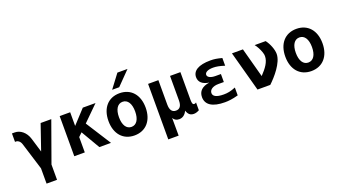

<svg xmlns="http://www.w3.org/2000/svg" viewBox="-74 -1532 4362 2457"><g transform="rotate(-20 2107.0 -304.0)"><path d="M233.9 208H376.5V0L572.8 -546.9H427.7L309.1 -202.1L251 -394.5C221.7 -492.2 147.9 -546.9 76.2 -546.9H37.1V-432.1H57.6C66.4 -432.1 78.6 -425.8 88.4 -418C103 -406.2 112.8 -390.6 120.1 -367.2L233.9 0Z M687 0H830.1V-209L878.9 -255.9L1028.8 0H1187L968.3 -342.8L1175.3 -546.9H1002L830.1 -360.8V-546.9H687Z M1433.1 -633.3H1529.3L1709 -816.9H1571.3ZM1504.9 14.2C1659.7 14.2 1758.3 -96.7 1758.3 -272.9C1758.3 -449.2 1659.7 -560.1 1504.9 -560.1C1350.6 -560.1 1252 -449.2 1252 -272.9C1252 -96.7 1350.6 14.2 1504.9 14.2ZM1504.9 -102.1C1436.5 -102.1 1395 -165.5 1395 -272.9C1395 -380.4 1436.5 -443.8 1504.9 -443.8C1573.7 -443.8 1615.2 -380.4 1615.2 -272.9C1615.2 -165.5 1573.7 -102.1 1504.9 -102.1Z M1891.1 209H2032.2L2031.2 -32.2C2048.3 -1 2074.7 14.2 2113.3 14.2C2158.7 14.2 2195.3 -12.2 2219.2 -63C2236.8 -8.8 2265.1 14.2 2312 14.2C2335 14.2 2358.4 7.3 2386.2 -7.8V-113.8C2376.5 -106.4 2368.7 -103 2359.4 -103C2349.1 -103 2342.3 -107.9 2337.9 -118.2C2333.5 -128.4 2331.1 -145 2331.1 -168V-546.9H2189.9V-214.8C2189.9 -140.1 2164.1 -103 2111.3 -103C2058.1 -103 2031.2 -140.6 2031.2 -214.8V-546.9H1891.1Z M2736.3 10.7C2783.2 10.7 2835 6.3 2918.5 -16.6V-123.5C2850.1 -95.7 2808.1 -88.4 2756.3 -88.4C2648.9 -88.4 2612.3 -119.6 2612.3 -158.7C2612.3 -202.1 2657.2 -237.8 2736.3 -237.8H2810.1V-346.7H2736.3C2668.5 -346.7 2629.4 -369.6 2629.4 -401.4C2629.4 -433.1 2668 -458 2742.7 -458C2784.2 -458 2829.1 -450.2 2897.5 -428.2V-533.2C2827.6 -550.8 2795.9 -556.6 2741.7 -556.6C2577.6 -556.6 2497.1 -502.9 2497.1 -416.5C2497.1 -350.6 2543.5 -307.6 2633.3 -294.9C2532.7 -280.8 2481 -231 2481 -150.9C2481 -46.9 2567.4 10.7 2736.3 10.7Z M3182.1 0H3356C3436.5 -75.2 3568.8 -225.6 3568.8 -345.2C3568.8 -404.8 3535.6 -490.2 3492.2 -546.9H3342.3C3367.2 -517.1 3392.6 -469.2 3407.7 -425.3C3416.5 -399.4 3418.5 -385.3 3418.5 -370.1C3418.5 -292.5 3365.7 -221.2 3291.5 -144L3182.6 -546.9H3033.2Z M3913.1 14.2C4067.9 14.2 4166.5 -96.7 4166.5 -272.9C4166.5 -449.2 4067.9 -560.1 3913.1 -560.1C3758.8 -560.1 3660.2 -449.2 3660.2 -272.9C3660.2 -96.7 3758.8 14.2 3913.1 14.2ZM3913.1 -102.1C3844.7 -102.1 3803.2 -165.5 3803.2 -272.9C3803.2 -380.4 3844.7 -443.8 3913.1 -443.8C3981.9 -443.8 4023.4 -380.4 4023.4 -272.9C4023.4 -165.5 3981.9 -102.1 3913.1 -102.1Z"/></g></svg>

Font: Hack
Style: Bold
Weight: 700
Monospace: yes
Designer: Christopher Simpkins
Foundry: Christopher Simpkins
Version: Version 2.010